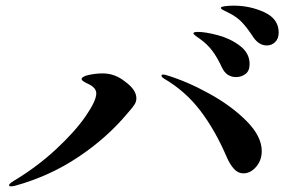

<svg xmlns="http://www.w3.org/2000/svg" viewBox="-20 -800 1040 680"><path d="M878 -667Q855 -702 837.5 -720.5Q820 -739 795 -752Q788 -756 775 -762Q762 -768 762 -772Q762 -776 776.5 -778Q791 -780 807 -780Q866 -780 916.5 -756.5Q967 -733 967 -685Q967 -663 954.5 -651Q942 -639 925 -639Q898 -639 878 -667ZM766 -561Q750 -596 732 -620Q714 -644 687 -663Q681 -667 673 -673Q665 -679 665 -682Q665 -687 681 -687Q707 -687 751 -675.5Q795 -664 829.5 -638Q864 -612 864 -573Q864 -549 849.5 -538Q835 -527 816 -527Q782 -527 766 -561ZM12 -144Q12 -149 28 -159Q110 -208 177.5 -270.5Q245 -333 283 -388Q321 -443 321 -469Q321 -489 294 -502Q290 -504 284 -507Q278 -510 273.5 -513.5Q269 -517 269 -519Q269 -529 294 -534.5Q319 -540 344 -540Q387 -540 423 -511Q463 -482 463 -452Q463 -440 456.5 -430Q450 -420 442 -411Q434 -402 430 -397Q359 -312 257.5 -244Q156 -176 33 -142Q23 -140 19 -140Q12 -140 12 -144ZM782 -246Q742 -339 689.5 -408Q637 -477 562 -521Q552 -527 552 -532Q552 -536 558 -536Q561 -536 569 -534Q642 -512 721 -468.5Q800 -425 853.5 -371Q907 -317 907 -265Q907 -232 887 -209Q867 -186 842 -186Q823 -186 808.5 -202Q794 -218 782 -246Z"/></svg>

Font: Shippori Mincho
Style: Bold
Weight: 700
Designer: FONTDASU
Foundry: FONTDASU / Google Inc. / but / Adobe
Version: Version 3.110; ttfautohint (v1.8.3)